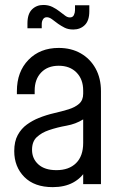

<svg xmlns="http://www.w3.org/2000/svg" viewBox="-20 -750 494 782"><path d="M194.8 12.2Q120.1 12.2 79.1 -29.2Q38 -70.8 38 -134.6Q38 -174 52.4 -200.2Q66.8 -226.4 89.5 -242.8Q112.2 -259.2 137.8 -269.5Q168.5 -281.8 200.2 -289.1Q231.9 -296.4 258.8 -304.6Q285.8 -312.9 302.2 -327.4Q318.8 -342 318.8 -368.2V-381.2Q318.8 -427 291.7 -454.6Q264.6 -482.2 219.2 -482.2Q173.9 -482.2 147.6 -454.6Q121.2 -427 121.2 -381.2V-366.2H48.8V-378.8Q48.8 -457.8 95.9 -506.2Q143 -554.8 219.2 -554.8Q270.1 -554.8 308.8 -532.7Q347.5 -510.6 369.4 -470.9Q391.2 -431.2 391.2 -378.8V0H318.8V-74.8L331 -58.8Q312.1 -25 277.6 -6.4Q243.1 12.2 194.8 12.2ZM209.9 -57Q260.9 -57 289.8 -85.6Q318.8 -114.2 318.8 -168V-263.8Q288.5 -244.8 250.9 -238.1Q213.4 -231.5 179.5 -220Q149.4 -209.8 129.9 -191.6Q110.5 -173.5 110.5 -140Q110.5 -103.6 136.4 -80.3Q162.2 -57 209.9 -57ZM278.4 -629.8Q258 -629.8 243.2 -637.2Q228.5 -644.8 217 -652.8Q203.1 -663.2 192 -671.5Q180.9 -679.8 170.5 -679.8Q160.5 -679.8 155.2 -671.4Q150 -663 150 -651.8V-634.8H91.8V-655Q91.8 -693.2 110.2 -711.5Q128.6 -729.8 156.5 -729.8Q177.4 -729.8 193.7 -721.6Q210 -713.4 221.2 -704.5Q233.9 -695.4 244 -687.2Q254.1 -679 264.8 -679Q276.2 -679 280.9 -688.5Q285.5 -698 285.5 -708.5V-728.5H343.8V-703.8Q343.8 -665.9 325.2 -647.8Q306.8 -629.8 278.4 -629.8Z"/></svg>

Font: Mohave Light
Style: Regular
Weight: 300
Designer: Gumpita Rahayu
Foundry: Tokotype
Version: Version 2.003